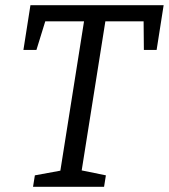

<svg xmlns="http://www.w3.org/2000/svg" viewBox="-20 -718 649 738"><path d="M70 -526 97 -698H609L582 -526H533L532 -636H385L294 -63L387 -44L380 0H107L114 -44L212 -62L303 -636H154L120 -526Z"/></svg>

Font: Bitter Pro
Style: Italic
Weight: 400
Italic angle: -9°
Designer: Sol Matas, and Bitter project Authors
Foundry: Sol Matas
Version: Version 1.010